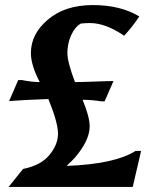

<svg xmlns="http://www.w3.org/2000/svg" viewBox="-20 -726 598 758"><path d="M171 -335Q81 -332 16 -327L52 -410H66Q106 -402 137 -402Q102 -468 102 -517Q102 -592 169.5 -649Q237 -706 346.5 -706Q456 -706 530 -661Q499 -615 470 -585Q397 -635 335 -635Q316 -635 299 -633Q275 -619 260.5 -586Q246 -553 246 -517Q246 -481 276 -402Q303 -402 354.5 -404Q406 -406 428 -406L393 -326H379Q343 -332 306 -332Q334 -265 334 -227Q334 -172 276 -104Q267 -94 261.5 -89Q256 -84 243 -71Q432 -78 515 -130H537L504 12H14L71 -59Q141 -73 175 -114Q209 -155 209 -198.5Q209 -242 171 -335Z"/></svg>

Font: Asul
Style: Bold
Weight: 700
Designer: Mariela Monsalve
Foundry: Mariela Monsalve
Version: Version 1.002